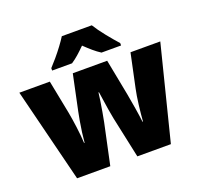

<svg xmlns="http://www.w3.org/2000/svg" viewBox="-131 -913 1108 1060"><g transform="rotate(-20 423.0 -383.0)"><path d="M449 -243Q444 -268 439 -299Q434 -330 430 -358.5Q426 -387 423 -405H420Q418 -386 413.5 -356.5Q409 -327 403.5 -295.5Q398 -264 393 -239L342 0H147L9 -553H188L227 -355Q234 -318 241 -265Q248 -212 250 -170H253Q255 -196 259.5 -229.5Q264 -263 269.5 -294Q275 -325 279 -344L323 -553H525L566 -341Q573 -303 581 -254.5Q589 -206 593 -170H596Q599 -212 605.5 -265Q612 -318 620 -355L662 -553H837L698 0H501ZM512 -766Q533 -732 565.5 -691.5Q598 -651 626 -620V-606H511Q489 -620 468 -638Q447 -656 423 -679Q399 -655 379 -637.5Q359 -620 338 -606H221V-620Q238 -638 260 -664Q282 -690 302.5 -717.5Q323 -745 336 -766Z"/></g></svg>

Font: Noto Sans Lao Looped SemiCondensed Black
Style: Regular
Weight: 900
Width: 4
Designer: Mark Frömberg, Ben Mitchell
Foundry: The Fontpad Ltd
Version: Version 1.002; ttfautohint (v1.8.4.7-5d5b)